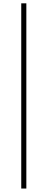

<svg xmlns="http://www.w3.org/2000/svg" viewBox="-20 -846 282 1142"><path d="M106.4 275.4V-826.2H136.7V275.4Z"/></svg>

Font: Gen Shin Gothic ExtraLight
Style: Regular
Weight: 100
Designer: [Source Han Sans]
Ryoko NISHIZUKA  (kana & ideographs); Paul D. Hunt (Latin, Greek & Cyrillic); Wenlong ZHANG  (bopomofo
Version: Version 1.002.20150607